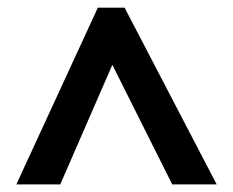

<svg xmlns="http://www.w3.org/2000/svg" viewBox="-20 -738 612 504"><path d="M22.9 -253.9 236.8 -717.8H307.1L548.8 -253.9H432.1L274.9 -567.9L138.2 -253.9Z"/></svg>

Font: Wonky
Style: Regular
Weight: 400
Designer: Monotype Design Team
Foundry: Monotype Imaging Inc.
Version: Version 3.000